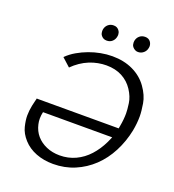

<svg xmlns="http://www.w3.org/2000/svg" viewBox="-157 -1006 1033 1137"><g transform="rotate(20 359.5 -437.0)"><path d="M306 10Q247 10 198 -9Q149 -28 116.5 -64Q84 -100 74.5 -139Q65 -178 65 -207Q65 -238 72 -272Q75 -284 78 -298Q81 -312 84 -322L87 -321H600Q602 -329 603 -338Q611 -381 611 -419Q611 -442 605.5 -481.5Q600 -521 573.5 -561.5Q547 -602 504.5 -624.5Q462 -647 405 -647Q380 -647 353 -642Q326 -637 299 -626Q272 -615 247 -598Q222 -581 200 -559L148 -606Q174 -632 207 -651Q240 -670 275 -683Q310 -696 347 -703Q384 -710 420 -710Q493 -710 550 -683Q607 -656 642 -607Q677 -558 685 -509.5Q693 -461 693 -430Q693 -387 684 -339Q669 -265 635.5 -200.5Q602 -136 553 -89.5Q504 -43 441.5 -16.5Q379 10 306 10ZM567 -224Q575 -241 582 -258H146Q141 -236 141 -216Q141 -198 145 -181Q154 -141 178.5 -112.5Q203 -84 241 -67.5Q279 -51 325 -51Q379 -51 425 -72.5Q471 -94 506.5 -133Q542 -172 567 -224ZM355 -785Q343 -785 334.5 -789.5Q326 -794 320 -801.5Q314 -809 312.5 -817Q311 -825 311 -830Q311 -836 312 -841Q316 -860 330 -872Q344 -884 364 -884Q376 -884 384 -880Q392 -876 398 -868.5Q404 -861 406 -853.5Q408 -846 408 -840Q408 -836 407 -831Q404 -811 390 -798Q376 -785 355 -785ZM552 -785Q541 -785 532.5 -790Q524 -795 518 -802Q512 -809 510.5 -817Q509 -825 509 -830Q509 -836 510 -841Q514 -860 528 -872Q542 -884 563 -884Q574 -884 582.5 -880Q591 -876 596.5 -868.5Q602 -861 604 -853.5Q606 -846 606 -840Q606 -836 605 -831Q602 -811 587 -798Q572 -785 552 -785Z"/></g></svg>

Font: Isabella Sans
Style: Italic
Weight: 400
Italic angle: -12°
Designer: Christian Thalmann (Catharsis Fonts), Cristiano Sobral
Foundry: The Isabella Sans Project Authors
Version: Version 2.026; ttfautohint (v1.8.4.7-5d5b-dirty)